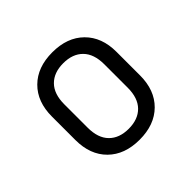

<svg xmlns="http://www.w3.org/2000/svg" viewBox="-141 -716 882 882"><g transform="rotate(-45 300.0 -275.0)"><path d="M300 9Q203 9 146.5 -47Q90 -103 90 -199V-351Q90 -447 146.5 -503Q203 -559 300 -559Q397 -559 453.5 -503Q510 -447 510 -352V-199Q510 -103 453.5 -47Q397 9 300 9ZM300 -62Q361 -62 395.5 -97Q430 -132 430 -199V-351Q430 -418 395.5 -453Q361 -488 300 -488Q239 -488 204.5 -453Q170 -418 170 -351V-199Q170 -132 204.5 -97Q239 -62 300 -62Z"/></g></svg>

Font: Tiny Light
Style: Regular
Weight: 300
Monospace: yes
Designer: Philipp Nurullin, Konstantin Bulenkov
Foundry: JetBrains
Version: Version 2.251; ttfautohint (v1.8.4.7-5d5b)